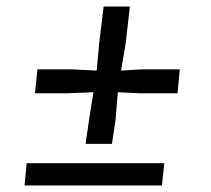

<svg xmlns="http://www.w3.org/2000/svg" viewBox="-20 -570 648 590"><path d="M243 -128 253.5 -201 267 -286.5 189 -283.5H87.5L95 -357H200.5L277 -353L285 -438.5L298.5 -550H379L366.5 -438.5L352 -353L416.5 -357H532.5L525.5 -283.5H405.5L342 -286.5L335 -201L324 -128ZM55.5 0 62 -68.5H485L477.5 0Z"/></svg>

Font: Merriweather 28pt Medium
Style: Italic
Weight: 500
Italic angle: -7.8°
Version: Version 2.101